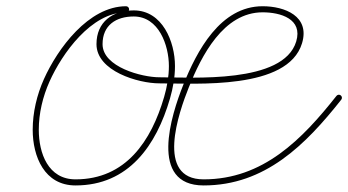

<svg xmlns="http://www.w3.org/2000/svg" viewBox="-20 -570 1089 600"><path d="M374 -550.5C374 -550.5 374 -550.5 374 -550.5C256.7 -550.5 159.8 -417.7 117.3 -322.9C95.2 -273.5 82.2 -218.7 82.2 -164.5C82.2 -80.5 118.9 9.5 216 9.5C382.2 9.5 468.6 -115.9 511.1 -261.8C520.7 -294.8 526.8 -329.1 526.8 -363.6C526.8 -439.5 487.6 -537.5 398 -537.5C332.1 -537.5 281.5 -501.8 281.5 -432C281.5 -347.4 412.7 -309.5 477.6 -309.5C592.3 -309.5 879.3 -288.2 923.8 -434.7C949.4 -519.3 870.1 -550.5 800.7 -550.5C668.4 -550.5 595 -410.6 552.6 -304.5C515.2 -211.3 444.4 9.5 616.3 9.5C808.5 9.5 934.9 -117.5 1046.5 -258.6C1049.7 -262.7 1049 -268.7 1044.9 -271.9C1040.8 -275.2 1034.8 -274.5 1031.5 -270.4C1031.5 -270.4 1031.5 -270.4 1031.5 -270.4C923.9 -134.2 802.1 -9.5 616.3 -9.5C465 -9.5 538.6 -218.5 570.2 -297.5C609.3 -395.1 677.8 -531.5 800.7 -531.5C856.6 -531.5 927 -511 905.6 -440.2C865.4 -307.6 579.9 -328.5 477.6 -328.5C424.7 -328.5 300.5 -360.1 300.5 -432C300.5 -491.2 342.6 -518.5 398 -518.5C476.2 -518.5 507.8 -428.3 507.8 -363.6C507.8 -330.9 502 -298.4 492.9 -267.1C452.8 -129.6 373.3 -9.5 216 -9.5C130.2 -9.5 101.2 -91.5 101.2 -164.5C101.2 -216.1 113.7 -268.2 134.7 -315.1C173.7 -402.3 265.2 -531.5 374 -531.5C379.2 -531.5 383.5 -535.7 383.5 -541C383.5 -546.2 379.2 -550.5 374 -550.5Z"/></svg>

Font: FRB American Cursive Extralight
Style: Italic
Weight: 200
Italic angle: -25°
Version: Version 2.0;Modular Font Editor K font №1